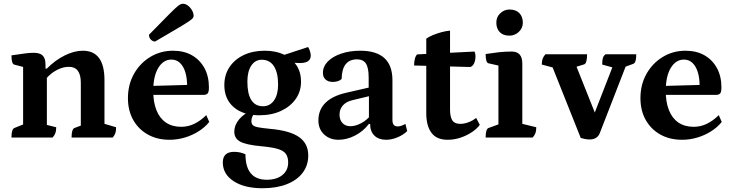

<svg xmlns="http://www.w3.org/2000/svg" viewBox="-20 -732 3899 1022"><path d="M41 0Q41 -45.5 57 -50.9L114 -73.9L103 -56.9V-388.3L114.5 -372.8L56.4 -387.9Q41 -391.8 41 -437.3Q88.5 -444.6 114.9 -447.8Q141.4 -451 158.9 -451Q192.6 -451 207.4 -436.2Q222.2 -421.4 222.2 -388.3V-364.4L217.1 -367H229.5Q273.1 -411.2 323.9 -436.6Q374.7 -462 421 -462Q536.1 -462 536.1 -305.5V-61.9L524.6 -76.3L598.1 -54.6Q598.1 -36.4 594.4 -24.6Q590.8 -12.9 580.3 0H361Q361 -45.5 377 -50.9L420.2 -67.2L410.2 -50.2V-291.3Q410.2 -376.2 347.3 -376.2Q320.9 -376.2 296.6 -365.8Q272.3 -355.4 253.3 -340.2Q234.4 -325 223.7 -311L229.5 -328.2V-55.7L217.5 -70.1L279.2 -54.6Q279.2 -36.4 275.2 -24.6Q271.3 -12.9 260.3 0Z M882.4 12Q816.4 12 766.4 -16.2Q716.4 -44.4 688.7 -94.3Q661 -144.2 661 -209.5Q661 -281.6 693.1 -338.7Q725.2 -395.8 779.8 -428.9Q834.4 -462 901.1 -462Q959.4 -462 1002 -437.6Q1044.5 -413.2 1068.3 -369.4Q1092.1 -325.6 1092.1 -266.5Q1092.1 -242.1 1085.1 -234.5Q1078.1 -226.9 1062.8 -226.9H751.4V-273.6L987.4 -280.2L975.9 -265.1Q977 -312.7 966.9 -346.1Q956.8 -379.5 937.9 -397.2Q919.1 -414.9 892.4 -414.9Q849.5 -414.9 822.6 -370.7Q795.7 -326.5 795.7 -247.4Q795.7 -187.9 812.8 -145.2Q829.8 -102.5 863.1 -79.7Q896.5 -57 944.5 -57Q980.9 -57 1013.8 -72.7Q1046.8 -88.5 1078 -119.2L1093.7 -82.9Q1071.4 -54.7 1037.2 -33.1Q1003.1 -11.5 963.5 0.2Q924 12 882.4 12ZM805.4 -510.9Q793.8 -510.9 783.4 -520.8Q773.1 -530.7 773.1 -547.1Q831.7 -606.5 864.7 -640.2Q897.7 -673.9 914.3 -689Q930.9 -704.1 938.7 -708Q946.6 -712 953.9 -712Q967.5 -712 980.6 -702Q993.6 -692.1 1002.1 -677.1Q1010.6 -662.1 1010.6 -647.1Q1010.6 -641.2 1005.9 -635Q1001.2 -628.9 982.2 -616.2Q963.2 -603.5 921.4 -578.9Q879.6 -554.3 805.4 -510.9Z M1377.4 270Q1281.2 270 1223.6 232.4Q1166 194.8 1166 132.7Q1166 76.2 1226.8 76.2Q1241.9 76.2 1257.3 79.4Q1272.7 82.5 1286.6 89.4Q1286.6 157 1315.2 190.9Q1343.7 224.8 1400.5 224.8Q1452.5 224.8 1483.2 199.7Q1513.9 174.5 1513.9 132.7Q1513.9 103.8 1501.3 86.6Q1488.8 69.4 1457.4 60.4Q1425.9 51.3 1369.5 46.3Q1289.6 38.9 1258.4 21.8Q1227.1 4.8 1227.1 -31.4Q1227.1 -65.4 1252.3 -96.1Q1277.4 -126.8 1320.7 -144.6L1338.8 -134Q1328.5 -123.5 1323.3 -111.8Q1318.1 -100.2 1318.1 -87.8Q1318.1 -74.1 1325.2 -66.4Q1332.2 -58.8 1353.7 -54.5Q1375.2 -50.2 1417.7 -46.2Q1522.2 -36.9 1571.5 -2.7Q1620.8 31.4 1620.8 96.1Q1620.8 148.4 1591 187.7Q1561.1 227.1 1506.5 248.5Q1451.8 270 1377.4 270ZM1359.8 -118.4Q1274.4 -118.4 1224.2 -161.5Q1174.1 -204.6 1174.1 -279Q1174.1 -333.4 1201.3 -374.5Q1228.5 -415.6 1277 -438.8Q1325.5 -462 1389.2 -462Q1448.1 -462 1491.2 -441.5Q1534.3 -420.9 1558.3 -384.1Q1582.4 -347.3 1582.4 -297.8Q1582.4 -245.5 1554 -205.1Q1525.6 -164.7 1475.6 -141.6Q1425.7 -118.4 1359.8 -118.4ZM1380.1 -166.4Q1416.7 -166.4 1438.5 -197.3Q1460.3 -228.3 1460.3 -281.6Q1460.3 -344.9 1438.1 -379.5Q1415.9 -414 1373.4 -414Q1338.3 -414 1317.6 -382.9Q1296.8 -351.7 1296.8 -297.3Q1296.8 -232.4 1317.7 -199.4Q1338.6 -166.4 1380.1 -166.4ZM1576.2 -396.4Q1562.2 -396.4 1542.1 -397.9Q1522 -399.3 1503.4 -402.3Q1484.8 -405.2 1473.5 -408.8L1463.8 -430.4L1620 -481.8Q1626.4 -471.7 1630.2 -458.8Q1634.1 -445.8 1634.1 -436.2Q1634.1 -396.4 1576.2 -396.4Z M1781.5 12Q1735.4 12 1705.1 -16.4Q1674.8 -44.8 1674.8 -90.8Q1674.8 -147.4 1712.2 -184.5Q1749.6 -221.6 1822.6 -238.2L1954.9 -268.6L1942.4 -253.5V-319.5Q1942.4 -371.2 1927.8 -393.7Q1913.2 -416.1 1880.1 -416.1Q1840.9 -416.1 1820.1 -390.2Q1799.4 -364.3 1798.5 -311.8Q1792.2 -304.6 1779.3 -300.2Q1766.5 -295.9 1752.1 -295.9Q1727 -295.9 1712.9 -308.8Q1698.9 -321.7 1698.9 -343.7Q1698.9 -378 1724.8 -404.6Q1750.7 -431.2 1796.2 -446.6Q1841.7 -462 1898 -462Q1982.8 -462 2025.8 -423Q2068.9 -383.9 2068.9 -305.2V-94.1Q2068.9 -76.2 2075.6 -67.6Q2082.4 -59.1 2097.7 -59.1Q2107.8 -59.1 2119.2 -63.5Q2130.7 -67.9 2137.9 -72.7L2147.6 -34.4Q2126.7 -13.6 2095.4 -0.8Q2064.1 12 2036.1 12Q1995.6 12 1972.8 -10.3Q1950.1 -32.6 1950.1 -72.4H1943.8Q1913.6 -33.1 1869.9 -10.5Q1826.2 12 1781.5 12ZM1844.8 -60.2Q1873.1 -60.2 1903.6 -76.9Q1934.2 -93.5 1954.4 -120.1L1943.8 -94.6V-226.1L1959.5 -223.6L1858.2 -199.3Q1823.7 -191.6 1805.5 -171.4Q1787.3 -151.2 1787.3 -121.8Q1787.3 -94 1802.9 -77.1Q1818.5 -60.2 1844.8 -60.2Z M2362.5 12Q2304.1 12 2276.5 -25.2Q2249 -62.4 2249 -129.7V-526.2Q2262.9 -536.4 2284.1 -545.2Q2305.3 -553.9 2329.3 -560.5Q2353.4 -567.1 2375.5 -569V-148.5Q2375.5 -109.9 2387.6 -91.3Q2399.8 -72.7 2429.7 -72.7Q2448.7 -72.7 2470.9 -80.2Q2493.1 -87.7 2514.5 -104.3L2533.9 -67.6Q2520.8 -48.6 2494.1 -30.2Q2467.5 -11.7 2433.3 0.1Q2399.2 12 2362.5 12ZM2483 -375.3 2184.1 -383.4Q2184.1 -402.4 2188.5 -419.5Q2192.9 -436.6 2201.3 -442.5L2506.1 -457.6Q2508.5 -451.7 2509.7 -445.9Q2511 -440 2511 -433.6Q2511 -411.3 2503.8 -395.4Q2496.7 -379.5 2483 -375.3Z M2565 0Q2565 -46 2581 -50.9L2644.1 -73.9L2633.1 -58.6V-395.4L2645.1 -380.4L2580.4 -395Q2565 -398.4 2565 -444.5Q2603.5 -450.4 2635.9 -454Q2668.3 -457.6 2703.8 -457.6Q2760.2 -457.6 2760.2 -393.8V-61.9L2748.2 -75.8L2834.5 -54.6Q2834.5 -36.4 2830.5 -24.6Q2826.6 -12.9 2815.6 0ZM2691.8 -542.2Q2657.9 -542.2 2639.9 -561.3Q2621.9 -580.4 2621.9 -611.5Q2621.9 -642.2 2643.3 -661.7Q2664.7 -681.3 2691.8 -681.3Q2726.1 -681.3 2744.6 -662.1Q2763 -643 2763 -611.5Q2763 -581.8 2741.3 -562Q2719.7 -542.2 2691.8 -542.2Z M3117.4 10.4Q3106.4 10.4 3093.1 7.7Q3079.8 5 3071.2 2.2L2916.9 -384.8L2939.5 -368.2L2864 -388.4Q2864 -407 2868.2 -418.8Q2872.5 -430.6 2882.9 -443H3105Q3105 -394.2 3089 -389.3L3027.2 -370.1L3043.3 -390.7L3163.1 -90.3H3129.3L3245.1 -387.9L3251.9 -370L3185.5 -388.4Q3185.5 -413.2 3189.3 -424.3Q3193 -435.4 3203.5 -443H3366.7Q3366.7 -418.8 3362.7 -406.9Q3358.7 -395 3350.7 -392.1L3293.7 -371.4L3315.3 -390.8L3172.8 -23.8Q3159.8 10.4 3117.4 10.4Z M3610.4 12Q3544.4 12 3494.4 -16.2Q3444.4 -44.4 3416.7 -94.3Q3389 -144.2 3389 -209.5Q3389 -281.6 3421.1 -338.7Q3453.2 -395.8 3507.8 -428.9Q3562.4 -462 3629.1 -462Q3687.4 -462 3730 -437.6Q3772.5 -413.2 3796.3 -369.4Q3820.1 -325.6 3820.1 -266.5Q3820.1 -242.1 3813.1 -234.5Q3806.1 -226.9 3790.8 -226.9H3479.4V-273.6L3715.4 -280.2L3703.9 -265.1Q3705 -312.7 3694.9 -346.1Q3684.8 -379.5 3665.9 -397.2Q3647.1 -414.9 3620.4 -414.9Q3577.5 -414.9 3550.6 -370.7Q3523.7 -326.5 3523.7 -247.4Q3523.7 -187.9 3540.8 -145.2Q3557.8 -102.5 3591.1 -79.7Q3624.5 -57 3672.5 -57Q3708.9 -57 3741.8 -72.7Q3774.8 -88.5 3806 -119.2L3821.7 -82.9Q3799.4 -54.7 3765.2 -33.1Q3731.1 -11.5 3691.5 0.2Q3652 12 3610.4 12Z"/></svg>

Font: Petrona
Style: Regular
Weight: 400
Designer: Ringo R. Seeber
Foundry: Ringo R. Seeber
Version: Version 2.001; ttfautohint (v1.8.3)